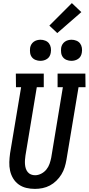

<svg xmlns="http://www.w3.org/2000/svg" viewBox="-20 -1209 571 1237"><path d="M205 8Q176 8 149 1.5Q122 -5 100.5 -20.5Q79 -36 65 -59Q51 -82 45 -109Q39 -136 40 -164.5Q41 -193 45 -222L116 -647H83L82 -735H262V-647H217L144 -207Q142 -193 141 -179Q140 -165 141 -151Q142 -137 146 -124Q150 -111 158.5 -100.5Q167 -90 179.5 -85Q192 -80 206 -80Q226 -80 245.5 -90Q265 -100 278.5 -116.5Q292 -133 299 -153Q306 -173 310 -193L385 -647H351V-735H530L531 -647H486L408 -179Q404 -155 396.5 -131Q389 -107 375.5 -85Q362 -63 343 -44.5Q324 -26 301.5 -14Q279 -2 254 3Q229 8 205 8ZM440 -817Q424 -817 409 -823Q394 -829 385 -841Q376 -853 374 -869Q372 -885 374 -901Q376 -913 382 -923Q388 -933 397.5 -940Q407 -947 418.5 -950Q430 -953 441 -953Q457 -953 472 -947Q487 -941 496 -929Q505 -917 507.5 -901Q510 -885 507 -869Q505 -857 499.5 -847Q494 -837 484 -830Q474 -823 462.5 -820Q451 -817 440 -817ZM240 -817Q224 -817 209 -823Q194 -829 185 -841Q176 -853 174 -869Q172 -885 174 -901Q176 -913 182 -923Q188 -933 197.5 -940Q207 -947 218.5 -950Q230 -953 241 -953Q257 -953 272 -947Q287 -941 296 -929Q305 -917 307.5 -901Q310 -885 307 -869Q305 -857 299.5 -847Q294 -837 284 -830Q274 -823 262.5 -820Q251 -817 240 -817ZM349 -996 298 -1044 443 -1189 504 -1131Z"/></svg>

Font: Iosevka Curly Slab Semibold
Style: Italic
Weight: 600
Italic angle: -9°
Monospace: yes
Designer: Belleve Invis
Foundry: Belleve Invis
Version: Version 22.1.2; ttfautohint (v1.8.4)